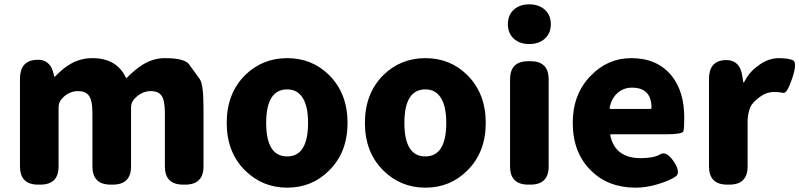

<svg xmlns="http://www.w3.org/2000/svg" viewBox="-20 -851 3685 885"><path d="M156 0Q72 0 72 -84V-487Q72 -569 143 -575Q215 -582 229 -502Q230 -497 231.5 -497Q233 -497 250 -514Q275 -539 308 -558Q353 -583 406 -583Q517 -583 560 -494Q562 -489 565 -493Q606 -534 641 -555Q688 -583 740 -583Q830 -583 851 -555Q876 -521 901 -486Q918 -462 918 -352V-84Q918 0 834 0H824Q740 0 740 -84V-330Q740 -388 725 -409.5Q710 -431 675 -431Q634 -431 601 -397Q584 -380 584 -356V-84Q584 0 500 0H490Q406 0 406 -84V-330Q406 -387 390.5 -409Q375 -431 340 -431Q298 -431 267 -398Q250 -380 250 -356V-84Q250 0 166 0Z M1110 -65Q1025 -149 1025 -284.5Q1025 -420 1110 -505Q1190 -583 1304 -583Q1418 -583 1497 -505Q1582 -420 1582 -284.5Q1582 -149 1497 -65Q1418 14 1304 14Q1190 14 1110 -65ZM1400 -285Q1400 -358 1377 -397Q1352 -439 1304 -439Q1207 -439 1207 -284.5Q1207 -130 1303.5 -130Q1400 -130 1400 -285Z M1747 -65Q1662 -149 1662 -284.5Q1662 -420 1747 -505Q1827 -583 1941 -583Q2055 -583 2134 -505Q2219 -420 2219 -284.5Q2219 -149 2134 -65Q2055 14 1941 14Q1827 14 1747 -65ZM2037 -285Q2037 -358 2014 -397Q1989 -439 1941 -439Q1844 -439 1844 -284.5Q1844 -130 1940.5 -130Q2037 -130 2037 -285Z M2415 0Q2331 0 2331 -84V-485Q2331 -569 2415 -569H2425Q2509 -569 2509 -485V-84Q2509 0 2425 0ZM2419.5 -648Q2375 -648 2348 -673Q2321 -698 2321 -739.5Q2321 -781 2348 -806Q2375 -831 2419.5 -831Q2464 -831 2491.5 -806Q2519 -781 2519 -739.5Q2519 -698 2491.5 -673Q2464 -648 2419.5 -648Z M2910 14Q2783 14 2704 -65Q2620 -147 2620 -285Q2620 -418 2704 -503Q2782 -583 2890 -583Q3008 -583 3074 -504Q3134 -431 3134 -309Q3134 -260 3130 -246Q3126 -232 3049 -232H2797Q2792 -232 2793 -227Q2815 -122 2934 -122Q2993 -122 3022.5 -139.5Q3052 -157 3086 -106Q3119 -55 3094.5 -37.5Q3070 -20 3015.5 -3Q2961 14 2910 14ZM2790 -354Q2789 -349 2794 -349H2978Q2983 -349 2983 -354Q2983 -447 2893 -447Q2854 -447 2826 -422Q2798 -397 2790 -354Z M3332 0Q3248 0 3248 -84V-487Q3248 -569 3320 -574Q3392 -578 3402 -497L3405 -478Q3406 -470 3407.5 -470Q3409 -470 3417 -485Q3439 -525 3484 -555Q3526 -583 3569.5 -583Q3613 -583 3634.5 -573.5Q3656 -564 3632 -491Q3608 -419 3590.5 -423Q3573 -427 3548 -427Q3513 -427 3482 -404Q3446 -377 3438 -356Q3426 -325 3426 -292V-84Q3426 0 3342 0Z"/></svg>

Font: Resource Han Rounded TW Heavy
Style: Regular
Weight: 900
Designer: Cyano Hao (round all glyphs); Ryoko NISHIZUKA 西塚涼子 (kana, bopomofo & ideographs); Paul D. Hunt (Latin, Greek & Cyrillic)
Foundry: Cyano Hao
Version: 0.990